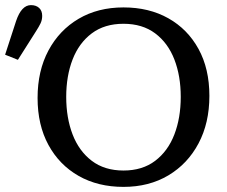

<svg xmlns="http://www.w3.org/2000/svg" viewBox="-37 -715 887 751"><path d="M446 16Q346 16 270.5 -27Q195 -70 152.5 -148Q110 -226 110 -332Q110 -438 152.5 -517.5Q195 -597 270.5 -641.5Q346 -686 446 -686Q546 -686 621.5 -643.5Q697 -601 739.5 -523.5Q782 -446 782 -340Q782 -234 739.5 -154Q697 -74 621.5 -29Q546 16 446 16ZM446 -48Q520 -48 570 -86Q620 -124 645 -189Q670 -254 670 -336Q670 -418 645 -482.5Q620 -547 570 -584.5Q520 -622 446 -622Q372 -622 322 -584.5Q272 -547 247 -482.5Q222 -418 222 -336Q222 -254 247 -189Q272 -124 322 -86Q372 -48 446 -48ZM-17 -501 26 -633Q47 -695 84 -695Q104 -695 116 -684Q128 -673 128 -653Q128 -637 121.5 -623.5Q115 -610 104 -593L33 -481Z"/></svg>

Font: Source Serif 4 Caption
Style: Regular
Weight: 400
Designer: Frank Grießhammer
Foundry: Adobe Systems Incorporated
Version: Version 4.004;hotconv 1.0.117;makeotfexe 2.5.65602